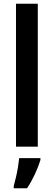

<svg xmlns="http://www.w3.org/2000/svg" viewBox="-20 -780 286 1021"><path d="M181 0H65V-760H181ZM195 71Q184 107 165 147.5Q146 188 124 221H53V209Q58 191 64.5 164Q71 137 75.5 109Q80 81 82 61H195Z"/></svg>

Font: Noto Sans Lao Looped Condensed SemiBold
Style: Regular
Weight: 600
Width: 3
Designer: Mark Frömberg, Ben Mitchell
Foundry: The Fontpad Ltd
Version: Version 1.002; ttfautohint (v1.8.4.7-5d5b)